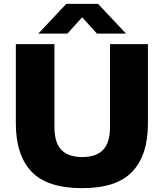

<svg xmlns="http://www.w3.org/2000/svg" viewBox="-20 -970 852 1000"><path d="M408 10Q226 10 144.2 -76Q62.5 -162 62.5 -327.5V-740H263.5V-309.5Q263.5 -226.5 299.8 -189.2Q336 -152 408 -152Q480.5 -152 516.8 -189.2Q553 -226.5 553 -309.5V-740H750.5V-327.5Q750.5 -162 669 -76Q587.5 10 408 10ZM179.5 -795 325.5 -950H490.5L636.5 -795H485L408 -880L331 -795Z"/></svg>

Font: Encode Sans SmExp XBd
Style: Regular
Weight: 800
Width: 6
Designer: Multiple Designers
Foundry: Impallari Type
Version: Version 3.002; ttfautohint (v1.8.3) -l 8 -r 50 -G 200 -x 14 